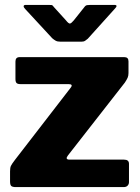

<svg xmlns="http://www.w3.org/2000/svg" viewBox="-20 -763 572 783"><path d="M45 0Q31 0 26 -4.5Q21 -9 21 -23V-64Q21 -79 24.5 -86.5Q28 -94 41 -111L268 -405Q280 -420 259 -420H63Q52 -420 47.5 -424.5Q43 -429 43 -441V-512Q43 -530 60 -530H487Q504 -530 504 -513V-465Q504 -454 500.5 -446Q497 -438 489 -426L257 -129Q244 -112 264 -112H486Q506 -112 506 -95V-20Q506 -12 500.5 -6Q495 0 484 0H45ZM324 -734Q329 -741 335 -742Q341 -743 349 -743H446Q464 -743 447 -726L338 -605Q333 -601 327.5 -597Q322 -593 312 -593H227Q214 -593 207 -597Q200 -601 193 -607L83 -726Q76 -733 76.5 -738Q77 -743 85 -743H176Q185 -743 190 -742.5Q195 -742 200 -734L249 -680Q260 -666 265.5 -667Q271 -668 281 -680Z"/></svg>

Font: Libre Franklin Thin ExtraBold
Style: Regular
Weight: 800
Version: Version 3.000